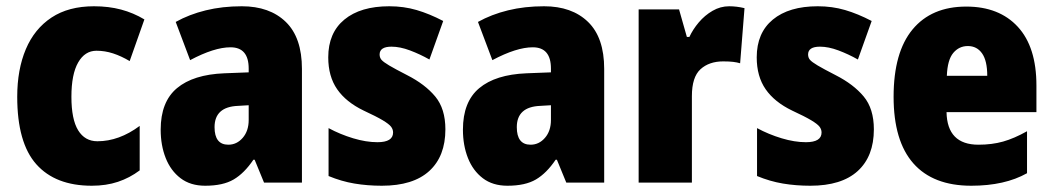

<svg xmlns="http://www.w3.org/2000/svg" viewBox="-20 -583 3361 613"><path d="M273 10Q157 10 96 -58.5Q35 -127 35 -274Q35 -361 62.5 -426Q90 -491 144.5 -527Q199 -563 280 -563Q327 -563 366.5 -552.5Q406 -542 441 -521L394 -388Q367 -404 341 -412.5Q315 -421 288 -421Q251 -421 229.5 -383.5Q208 -346 208 -274Q208 -202 229.5 -167Q251 -132 291 -132Q360 -132 426 -181V-39Q394 -15 356.5 -2.5Q319 10 273 10Z M752 -563Q841 -563 892.5 -513Q944 -463 944 -363V0H823L793 -73H789Q760 -30 726 -10Q692 10 635 10Q588 10 556.5 -14Q525 -38 509 -78.5Q493 -119 493 -169Q493 -258 545 -301.5Q597 -345 696 -349L774 -352V-364Q774 -432 716 -432Q664 -432 587 -391L541 -513Q584 -537 637 -550Q690 -563 752 -563ZM740 -245Q665 -242 665 -177Q665 -121 709 -121Q736 -121 755 -143Q774 -165 774 -200V-247Z M1402 -170Q1402 -84 1350.5 -37Q1299 10 1199 10Q1153 10 1111.5 3Q1070 -4 1029 -21V-174Q1066 -154 1107.5 -141.5Q1149 -129 1185 -129Q1235 -129 1235 -160Q1235 -170 1228.5 -178.5Q1222 -187 1202 -199Q1182 -211 1141 -230Q1085 -257 1056.5 -298Q1028 -339 1028 -400Q1028 -478 1079.5 -520.5Q1131 -563 1223 -563Q1269 -563 1310 -551Q1351 -539 1395 -516L1351 -393Q1321 -410 1289 -422Q1257 -434 1230 -434Q1192 -434 1192 -409Q1192 -399 1198 -392Q1204 -385 1222.5 -374Q1241 -363 1280 -343Q1337 -314 1369.5 -275Q1402 -236 1402 -170Z M1717 -563Q1806 -563 1857.5 -513Q1909 -463 1909 -363V0H1788L1758 -73H1754Q1725 -30 1691 -10Q1657 10 1600 10Q1553 10 1521.5 -14Q1490 -38 1474 -78.5Q1458 -119 1458 -169Q1458 -258 1510 -301.5Q1562 -345 1661 -349L1739 -352V-364Q1739 -432 1681 -432Q1629 -432 1552 -391L1506 -513Q1549 -537 1602 -550Q1655 -563 1717 -563ZM1705 -245Q1630 -242 1630 -177Q1630 -121 1674 -121Q1701 -121 1720 -143Q1739 -165 1739 -200V-247Z M2308 -563Q2332 -563 2357 -557L2343 -381Q2333 -384 2320.5 -385.5Q2308 -387 2289 -387Q2244 -387 2216.5 -362Q2189 -337 2189 -276V0H2019V-553H2148L2173 -465H2181Q2192 -489 2211 -511.5Q2230 -534 2255 -548.5Q2280 -563 2308 -563Z M2770 -170Q2770 -84 2718.5 -37Q2667 10 2567 10Q2521 10 2479.5 3Q2438 -4 2397 -21V-174Q2434 -154 2475.5 -141.5Q2517 -129 2553 -129Q2603 -129 2603 -160Q2603 -170 2596.5 -178.5Q2590 -187 2570 -199Q2550 -211 2509 -230Q2453 -257 2424.5 -298Q2396 -339 2396 -400Q2396 -478 2447.5 -520.5Q2499 -563 2591 -563Q2637 -563 2678 -551Q2719 -539 2763 -516L2719 -393Q2689 -410 2657 -422Q2625 -434 2598 -434Q2560 -434 2560 -409Q2560 -399 2566 -392Q2572 -385 2590.5 -374Q2609 -363 2648 -343Q2705 -314 2737.5 -275Q2770 -236 2770 -170Z M3065 -562Q3170 -562 3229.5 -497.5Q3289 -433 3289 -310V-225H3002Q3004 -121 3104 -121Q3147 -121 3182.5 -131Q3218 -141 3259 -164V-30Q3188 10 3081 10Q2959 10 2896 -61.5Q2833 -133 2833 -274Q2833 -416 2893.5 -489Q2954 -562 3065 -562ZM3070 -436Q3042 -436 3023.5 -414Q3005 -392 3003 -341H3132Q3132 -389 3115.5 -412.5Q3099 -436 3070 -436Z"/></svg>

Font: Noto Sans Myanmar Condensed Black
Style: Regular
Weight: 900
Width: 3
Designer: Monotype Design Team
Foundry: Monotype Imaging Inc.
Version: Version 2.107; ttfautohint (v1.8.4.7-5d5b)